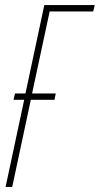

<svg xmlns="http://www.w3.org/2000/svg" viewBox="-20 -734 392 754"><path d="M2 0 75 -342H33L39 -367H80L154 -714H352L346 -689H175L106 -367H199L194 -342H101L28 0Z"/></svg>

Font: Noto Sans Display Condensed Thin
Style: Italic
Weight: 250
Width: 3
Italic angle: -12°
Designer: Monotype Design Team
Foundry: Monotype Imaging Inc.
Version: Version 1.900